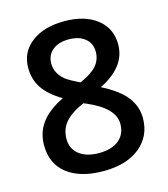

<svg xmlns="http://www.w3.org/2000/svg" viewBox="-104 -756 740 846"><g transform="rotate(-15 266.0 -332.5)"><path d="M389.3 -173.4Q389.3 -245.7 268.5 -297.3L255.3 -302.8Q196.2 -277 169.4 -245.4Q142.6 -213.9 142.6 -169.6Q142.6 -125.4 175.4 -99.1Q208.3 -72.8 266.2 -72.8Q324.1 -72.8 356.7 -99.6Q389.3 -126.4 389.3 -173.4ZM163.8 -507.6Q163.8 -464.1 202.7 -431.2Q221.4 -416.6 267.4 -394.8Q321 -418.6 344 -445.1Q367 -471.7 367 -509.1Q367 -546.5 339.5 -569Q311.9 -591.5 265.4 -591.5Q218.9 -591.5 191.4 -569Q163.8 -546.5 163.8 -507.6ZM470.7 -514.2Q470.7 -411.5 347.8 -351.4Q425.7 -311.9 458.8 -268.5Q491.9 -225 491.9 -172.4Q491.9 -90 431 -40.4Q370.1 9.1 264.9 9.1Q159.8 9.1 99.8 -37.2Q39.9 -83.4 39.9 -168.9Q39.9 -226 71.8 -269.7Q103.6 -313.4 173.4 -347.8Q113.2 -383.7 87 -423.9Q60.7 -464.1 60.7 -515.7Q60.7 -588 117.3 -630.9Q173.9 -673.9 266.9 -673.9Q360 -673.9 415.3 -630.7Q470.7 -587.5 470.7 -514.2Z"/></g></svg>

Font: Khula SemiBold
Style: Regular
Weight: 600
Designer: Erin McLaughlin, Steve Matteson
Version: Version 1.002;PS 1.0;hotconv 1.0.72;makeotf.lib2.5.5900; ttf